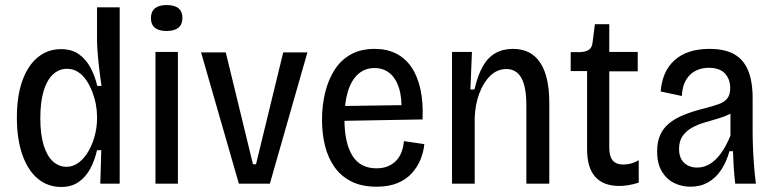

<svg xmlns="http://www.w3.org/2000/svg" viewBox="-20 -729 3074 762"><path d="M223 13Q170 13 130.5 -19.5Q91 -52 69 -114Q47 -176 47 -262Q47 -349 69 -409.5Q91 -470 130.5 -502Q170 -534 222 -534Q265 -534 293.5 -513.5Q322 -493 339.5 -460Q357 -427 366 -388H383Q378 -420 374 -454Q370 -488 367.5 -519.5Q365 -551 365 -574V-700H455V-264V0H378L382 -133H365Q356 -93 338.5 -60Q321 -27 292.5 -7Q264 13 223 13ZM244 -67Q271 -67 293.5 -84.5Q316 -102 332 -130.5Q348 -159 356.5 -192Q365 -225 365 -256V-269Q365 -290 360.5 -314.5Q356 -339 346.5 -364Q337 -389 323 -410Q309 -431 289.5 -443.5Q270 -456 246 -456Q214 -456 190 -433.5Q166 -411 153 -367.5Q140 -324 140 -260Q140 -195 153.5 -152Q167 -109 190.5 -88Q214 -67 244 -67Z M597 0V-523H686V0ZM641 -606Q610 -606 594.5 -619Q579 -632 579 -657Q579 -683 595 -696Q611 -709 641 -709Q673 -709 688.5 -696Q704 -683 704 -658Q704 -632 688 -619Q672 -606 641 -606Z M928 0 778 -521H876L984 -77H996L1104 -521H1200L1051 0Z M1475 12Q1416 12 1375 -8.5Q1334 -29 1308 -65.5Q1282 -102 1270 -150Q1258 -198 1258 -254Q1258 -311 1270.5 -362Q1283 -413 1308 -452Q1333 -491 1372.5 -513Q1412 -535 1467 -535Q1515 -535 1552 -516.5Q1589 -498 1613.5 -461.5Q1638 -425 1649 -373Q1660 -321 1657 -255L1319 -249V-308L1598 -312L1573 -281Q1576 -340 1563.5 -379.5Q1551 -419 1526 -439Q1501 -459 1466 -459Q1429 -459 1402 -435.5Q1375 -412 1361 -367Q1347 -322 1347 -257Q1347 -163 1378 -112Q1409 -61 1474 -61Q1499 -61 1518 -68.5Q1537 -76 1551 -90Q1565 -104 1573 -124Q1581 -144 1583 -169L1664 -157Q1661 -125 1648.5 -95Q1636 -65 1613.5 -40.5Q1591 -16 1556.5 -2Q1522 12 1475 12Z M1774 0V-339V-523H1853L1847 -374H1863Q1876 -430 1896 -465.5Q1916 -501 1946 -518Q1976 -535 2016 -535Q2087 -535 2123.5 -481Q2160 -427 2160 -320V0H2069V-310Q2069 -385 2049 -420Q2029 -455 1990 -455Q1953 -455 1925.5 -428Q1898 -401 1882 -357.5Q1866 -314 1864 -263V0Z M2438 9Q2375 9 2342.5 -27Q2310 -63 2310 -137V-447H2245V-522H2280Q2306 -523 2318 -532Q2330 -541 2332 -562L2341 -633H2398V-523H2511V-446H2398V-143Q2398 -109 2411.5 -92.5Q2425 -76 2454 -76Q2467 -76 2482 -79.5Q2497 -83 2515 -93V-4Q2492 3 2473 6Q2454 9 2438 9Z M2720 12Q2685 12 2655 -3Q2625 -18 2606.5 -49Q2588 -80 2588 -129Q2588 -165 2599.5 -192Q2611 -219 2635 -239Q2659 -259 2695 -273.5Q2731 -288 2780 -300Q2811 -308 2833 -316Q2855 -324 2866.5 -338.5Q2878 -353 2878 -379Q2878 -415 2857 -437.5Q2836 -460 2792 -460Q2764 -460 2740.5 -448Q2717 -436 2702.5 -411.5Q2688 -387 2686 -348L2602 -366Q2605 -405 2618.5 -436Q2632 -467 2656.5 -489.5Q2681 -512 2716 -523.5Q2751 -535 2796 -535Q2856 -535 2893.5 -514Q2931 -493 2949 -449.5Q2967 -406 2967 -340V-206Q2967 -177 2968.5 -140.5Q2970 -104 2973 -67Q2976 -30 2980 0H2898Q2894 -32 2892 -64.5Q2890 -97 2889 -129H2875Q2863 -86 2842 -54.5Q2821 -23 2790.5 -5.5Q2760 12 2720 12ZM2747 -64Q2766 -64 2784 -71.5Q2802 -79 2819 -95Q2836 -111 2851 -135Q2866 -159 2879 -191V-299L2907 -302Q2896 -286 2874.5 -275.5Q2853 -265 2826.5 -257.5Q2800 -250 2773.5 -242Q2747 -234 2725 -221.5Q2703 -209 2689 -189Q2675 -169 2675 -138Q2675 -102 2695 -83Q2715 -64 2747 -64Z"/></svg>

Font: Bricolage Grotesque SemiCondensed
Style: Regular
Weight: 400
Width: 4
Designer: Mathieu Triay
Foundry: Atelier Triay
Version: Version 1.001;gftools[0.9.33.dev8+g029e19f]